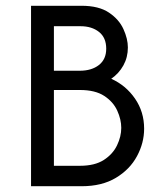

<svg xmlns="http://www.w3.org/2000/svg" viewBox="-20 -645 561 665"><path d="M87.5 0V-625H262.5Q322.2 -625 357.3 -601.4Q392.4 -577.8 407.6 -544.1Q422.9 -510.4 422.9 -480.6Q422.9 -446.5 407.3 -418.4Q391.7 -390.3 365.3 -372.2Q416 -349.3 447.6 -303.5Q479.2 -257.6 479.2 -199.3Q479.2 -150 454.5 -104.2Q429.9 -58.3 381.6 -29.2Q333.3 0 262.5 0ZM166.7 -70.8H256.9Q308.3 -70.8 339.6 -91Q370.8 -111.1 385.4 -141.7Q400 -172.2 400 -202.1Q400 -231.2 386.1 -261.8Q372.2 -292.4 341 -312.8Q309.7 -333.3 256.9 -333.3H166.7ZM166.7 -400H256.2Q297.2 -400 322.6 -419.8Q347.9 -439.6 347.9 -476.4Q347.9 -514.6 322.9 -534.4Q297.9 -554.2 259 -554.2H166.7Z"/></svg>

Font: co2trust
Style: Regular
Weight: 400
Designer: Kristian Moeller
Foundry: Dicotype
Version: Version 1.000